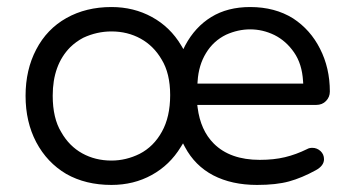

<svg xmlns="http://www.w3.org/2000/svg" viewBox="-20 -522 1004 546"><path d="M296.9 -65.4Q251 -65.4 213.9 -85.9Q176.8 -106.4 154.3 -146Q129.9 -185.5 129.9 -250Q129.9 -337.4 179.7 -387.7Q196.3 -403.8 216.8 -414.6Q255.4 -432.6 296.9 -432.6Q342.8 -432.6 379.9 -412.1Q417 -391.6 439.5 -353Q463.9 -313.5 463.9 -251.5Q463.9 -189.5 440.4 -147.5Q417 -105 377 -84.5Q338.4 -65.4 296.9 -65.4ZM541.5 -284.2 542 -291.5Q544.9 -336.9 565.9 -371.1Q586.9 -405.8 623 -423.3Q656.7 -438.5 691.4 -438.5Q727.1 -438.5 760.3 -422.4Q793.5 -405.8 816.2 -373Q838.9 -340.3 841.8 -291.5L842.3 -284.2ZM918 -261.7Q918 -328.6 890.1 -383.3Q862.8 -437.5 813.5 -469.7Q761.7 -502 691.4 -502Q627 -502 580.8 -473.6Q534.7 -445.3 506.8 -393.1L501.5 -382.3L495.1 -393.1Q463.9 -445.3 412.1 -473.6Q360.4 -502 296.9 -502Q224.6 -502 168.9 -470.7Q113.3 -439.5 83 -381.3Q52.7 -323.7 52.7 -249.5Q52.7 -175.3 83 -117.7Q113.8 -59.6 168.5 -27.3Q223.6 3.9 296.9 3.9Q360.4 3.9 411.6 -24.4Q462.9 -52.7 494.1 -104L500.5 -114.3L505.9 -104Q534.2 -50.8 586.4 -23.4Q639.2 3.9 710.9 3.9Q765.6 3.9 802 -6.1Q838.4 -16.1 878.4 -38.1Q901.4 -50.8 901.4 -69.3Q901.4 -83 891.6 -92.3Q881.3 -101.6 868.2 -101.6Q859.4 -101.6 853.5 -98.1Q821.8 -82.5 790.3 -75Q758.8 -67.4 718.8 -67.4Q634.3 -67.4 587.9 -113.8Q550.3 -151.4 542 -215.8L541 -223.6H878.9Q896.5 -223.6 907.2 -234.9Q918 -246.1 918 -261.7Z"/></svg>

Font: YuPearl-Light
Style: Light
Weight: 300
Designer: Max Yao
Foundry: Max-Everyday
Version: Version 1.011; ttfautohint (v1.8.3)